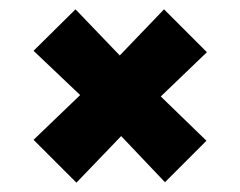

<svg xmlns="http://www.w3.org/2000/svg" viewBox="-20 -501 516 412"><path d="M334 -110 423 -199 325 -294 424 -389 332 -481 237 -382 142 -481 52 -392 152 -297 52 -201 144 -109 240 -209Z"/></svg>

Font: Passion One
Style: Regular
Weight: 400
Designer: Alejandro Lo Celso
Foundry: Fontstage
Version: Version 1.001